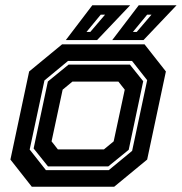

<svg xmlns="http://www.w3.org/2000/svg" viewBox="-20 -708 690 728"><path d="M100.5 0 19.5 -103 90.5 -437 215.5 -540H528L609 -437L538 -103L413 0ZM154 -63H392.5L481 -136L538 -404L480.5 -477H238L148.5 -403L92.5 -141ZM162 -77 107.5 -145 161.5 -399 240 -463H472.5L523 -400L468 -140L390.5 -77ZM199.5 -141.5H374L411 -172L453 -368L429 -398.5H254.5L217.5 -368L175.5 -172ZM405.5 -556 506 -688H649.5L524 -556ZM308 -587H322.5L378.5 -652.5H362ZM229.5 -556 330 -688H473.5L348 -556ZM484 -587H498.5L554.5 -652.5H538Z"/></svg>

Font: Tourney Thin
Style: Bold Italic
Weight: 700
Italic angle: -12°
Version: Version 1.015